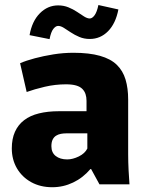

<svg xmlns="http://www.w3.org/2000/svg" viewBox="-20 -745 594 776"><path d="M191.5 11.7Q143.2 11.7 106.2 -8.7Q69.2 -29.2 48.4 -64.7Q27.7 -100.3 27.7 -145.3Q27.7 -183.8 40.4 -212.2Q53.2 -240.7 77.5 -259.3Q101.8 -278 137.5 -286.7Q173.2 -295.5 218.2 -295.5H329.7V-337.5Q329.7 -352.2 325.8 -364.2Q322 -376.2 312.9 -385.5Q303.8 -394.8 287.6 -399.5Q271.3 -404.2 246.5 -404.2Q203.3 -404.2 160.9 -394.3Q118.5 -384.3 87.8 -373.2L61.2 -489.5Q85.8 -500.2 120.8 -509.5Q155.7 -518.8 196.1 -525.3Q236.5 -531.7 276.5 -531.7Q340.8 -531.7 384 -519.4Q427.2 -507.2 452 -483.1Q476.8 -459 487.4 -423.6Q498 -388.2 498 -342.7V-121.5Q498 -90.2 499.7 -56.9Q501.5 -23.7 503.3 0H382L348.2 -61.8H345.5Q315.2 -26.2 275.4 -7.3Q235.7 11.7 191.5 11.7ZM251.5 -100.7Q274 -100.7 298.7 -112.8Q323.3 -125 333 -144.7V-206H246.8Q236.3 -206 225.8 -204Q215.3 -202 206.7 -196.6Q198 -191.2 192.8 -180.8Q187.7 -170.5 187.7 -154Q187.7 -128.2 205.3 -114.4Q223 -100.7 251.5 -100.7ZM377.7 -724.7 458.5 -706.8Q447.5 -650 416.7 -618.8Q385.8 -587.5 342.8 -587.5Q319.7 -587.5 300.6 -595.7Q281.5 -603.8 265.8 -614.3Q250.2 -624.8 237.7 -632.6Q225.2 -640.3 215 -640.3Q205.3 -640.3 195.7 -628.3Q186 -616.2 180.3 -586.8L99.5 -603Q109.5 -659.7 141.2 -691.4Q172.8 -723.2 215 -723.2Q237.5 -723.2 256.5 -715.4Q275.5 -707.7 291.2 -697.2Q306.8 -686.7 319.7 -678.5Q332.7 -670.3 342.8 -670.3Q352.7 -670.3 362.2 -683.2Q371.8 -696.2 377.7 -724.7Z"/></svg>

Font: Murecho Thin
Style: Regular
Weight: 100
Designer: Neil Summerour
Foundry: Positype
Version: Version 1.010